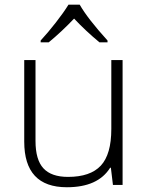

<svg xmlns="http://www.w3.org/2000/svg" viewBox="-20 -786 630 816"><path d="M130.9 -530.8V-187Q130.9 -106.9 164.6 -70.6Q198.2 -34.2 269 -34.2Q363.8 -34.2 408.4 -82Q453.1 -129.9 453.1 -237.8V-530.8H501V0H460L451.2 -73.2H448.2Q396.5 9.8 264.2 9.8Q83 9.8 83 -184.1V-530.8ZM152.8 -613.8Q183.1 -646.5 217 -689.9Q251 -733.4 271 -766.1H318.8Q352.1 -707.5 437 -613.8V-606H402.8Q343.3 -655.3 294.9 -707Q242.2 -651.4 187 -606H152.8Z"/></svg>

Font: Zoram GWebM Light
Style: Regular
Weight: 300
Foundry: Ascender Corporation
Version: Version 1.000